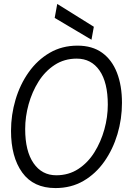

<svg xmlns="http://www.w3.org/2000/svg" viewBox="-20 -944 640 976"><path d="M262 12Q150 12 93 -67Q36 -146 36 -279Q36 -360 59 -437.5Q82 -515 126 -577Q170 -639 232.5 -675.5Q295 -712 374 -712Q449 -712 499 -676Q549 -640 574.5 -574.5Q600 -509 600 -421Q600 -339 577 -262Q554 -185 510.5 -123Q467 -61 404.5 -24.5Q342 12 262 12ZM266 -53Q329 -53 378 -85Q427 -117 460 -170Q493 -223 510.5 -286Q528 -349 528 -412Q528 -525 486 -585.5Q444 -646 370 -646Q307 -646 258 -614Q209 -582 176 -529.5Q143 -477 125.5 -414Q108 -351 108 -288Q108 -176 150.5 -114.5Q193 -53 266 -53ZM445 -742 258 -853 271 -924 457 -808Z"/></svg>

Font: DM Mono Light
Style: Italic
Weight: 300
Italic angle: -10°
Designer: Colophon Foundry
Foundry: Colophon Foundry
Version: Version 1.000; ttfautohint (v1.8.2.53-6de2)